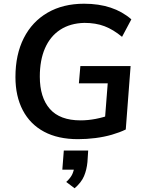

<svg xmlns="http://www.w3.org/2000/svg" viewBox="-20 -740 780 1032"><path d="M399 8Q292 8 217 -32Q142 -72 102.5 -147.5Q63 -223 63 -326Q63 -447 108 -535.5Q153 -624 236 -672Q319 -720 432 -720Q511 -720 574.5 -699Q638 -678 686 -636L636 -542Q589 -581 542 -599Q495 -617 433 -617Q357 -615 303.5 -580Q250 -545 222 -481Q194 -417 194 -328Q194 -216 248 -154.5Q302 -93 413 -93Q453 -93 494.5 -101Q536 -109 574 -123L542 -74L559 -292H404L412 -385H682L656 -44Q623 -28 581.5 -16Q540 -4 493 2Q446 8 399 8ZM454 69 450 131Q446 173 431.5 207Q417 241 381 272L336 238Q360 216 369 195.5Q378 175 380 152L407 172H315L323 69Z"/></svg>

Font: Muli
Style: Bold Italic
Weight: 700
Italic angle: -4.541°
Designer: Vernon Adams
Foundry: Vernon Adams
Version: Version 2.100; ttfautohint (v1.8.1.43-b0c9)